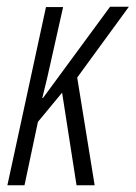

<svg xmlns="http://www.w3.org/2000/svg" viewBox="-20 -552 404 572"><path d="M53 0 93 -189 165 -276 208 0H262L210 -321L364 -532H308L108 -260H106Q114 -292 120.5 -319.5Q127 -347 133 -375L168 -531H117L2 0Z"/></svg>

Font: Noto Sans Display Condensed Light
Style: Italic
Weight: 300
Width: 3
Designer: Monotype Design team
Foundry: Monotype Imaging Inc.
Version: 1.000